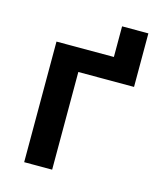

<svg xmlns="http://www.w3.org/2000/svg" viewBox="-98 -698 638 769"><g transform="rotate(15 221.0 -313.5)"><path d="M75 0V-500H313V-627H422V-405H191V0Z"/></g></svg>

Font: Wix Madefor Text SemiBold
Style: Regular
Weight: 600
Designer: Dalton Maag Ltd
Foundry: Dalton Maag Ltd
Version: Version 3.100